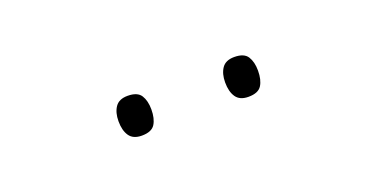

<svg xmlns="http://www.w3.org/2000/svg" viewBox="-20 -835 616 313"><g transform="rotate(-20 288.0 -678.5)"><path d="M166 -679Q166 -694 172.5 -703.5Q179 -713 194 -713Q211 -713 217 -703.5Q223 -694 223 -679Q223 -663 217 -653.5Q211 -644 194 -644Q179 -644 172.5 -653.5Q166 -663 166 -679ZM351 -679Q351 -694 357.5 -703.5Q364 -713 379 -713Q396 -713 402 -703.5Q408 -694 408 -679Q408 -663 402 -653.5Q396 -644 379 -644Q364 -644 357.5 -653.5Q351 -663 351 -679Z"/></g></svg>

Font: Noto Sans Bengali ExtraLight
Style: Regular
Weight: 200
Designer: Jelle Bosma - Monotype Design Team
Foundry: Monotype Imaging Inc.
Version: Version 2.003; ttfautohint (v1.8.4.7-5d5b)